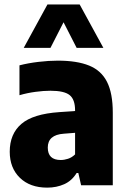

<svg xmlns="http://www.w3.org/2000/svg" viewBox="-20 -828 571 858"><path d="M191 10.5Q114 10.5 68.8 -33.5Q23.5 -77.5 23.5 -150Q23.5 -229.5 75.5 -274.2Q127.5 -319 245.5 -327L315.5 -332V-334.5Q315.5 -383.5 291.2 -403Q267 -422.5 205.5 -422.5Q175 -422.5 138 -417.5Q101 -412.5 67 -402.5V-536Q105.5 -546 151.8 -551.5Q198 -557 238.5 -557Q324 -557 378.2 -535Q432.5 -513 458.2 -462.2Q484 -411.5 484 -324.5V0H342.5L330 -55H322.5Q301 -20 266.8 -4.8Q232.5 10.5 191 10.5ZM193.5 -168.5Q193.5 -113 251.5 -113Q267 -113 284 -118.5Q301 -124 315.5 -138V-234.5L265 -230.5Q193.5 -225.5 193.5 -168.5ZM86 -614 192 -808H336L442 -614H322.5L264 -728.5L205.5 -614Z"/></svg>

Font: Encode Sans Semi Condensed ExtraBold
Style: Regular
Weight: 800
Width: 4
Designer: Multiple Designers
Foundry: Impallari Type
Version: Version 3.000; ttfautohint (v1.8.3) -l 8 -r 50 -G 200 -x 14 